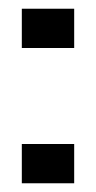

<svg xmlns="http://www.w3.org/2000/svg" viewBox="-20 -540 220 440"><path d="M30 -210H150V-120H30ZM30 -520H150V-430H30Z"/></svg>

Font: Banana Brick
Style: Regular
Weight: 400
Designer: artmaker
Foundry: artmaker
Version: Version 4.000 2011 initial release